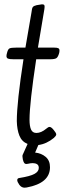

<svg xmlns="http://www.w3.org/2000/svg" viewBox="-20 -664 302 891"><path d="M256 -430Q256 -422 254 -416Q249 -399 241.5 -394Q234 -389 212 -389H148Q117 -184 117 -108Q117 -79 124 -63Q131 -47 149 -47Q171 -47 195 -67Q204 -75 210 -75Q218 -75 229 -61Q234 -55 237.5 -49.5Q241 -44 241 -40Q241 -34 230 -24Q196 4 158 9L143 44Q172 47 192 64Q212 81 212 112Q212 186 104 206Q100 207 94 207Q80 207 70 194Q60 180 60 172Q60 163 70 162Q120 154 140 143Q160 132 160 115Q160 103 152 98Q144 93 132 93Q122 93 110 96Q107 97 102 97Q96 97 92.5 92.5Q89 88 86 76Q83 60 85 55L108 4Q81 -7 70 -34.5Q59 -62 58 -102Q58 -189 89 -389H42Q24 -389 17 -392Q10 -395 10 -404Q10 -410 13 -420Q17 -436 24.5 -439.5Q32 -443 55 -443H98L126 -606Q128 -626 132.5 -631.5Q137 -637 150 -640Q174 -644 175 -644Q184 -644 186 -639.5Q188 -635 186 -622Q171 -534 156 -443H232Q246 -443 251 -440Q256 -437 256 -430Z"/></svg>

Font: Farsan
Style: Regular
Weight: 400
Version: Version 1.001g;PS 1.001;hotconv 1.0.86;makeotf.lib2.5.63406 